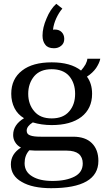

<svg xmlns="http://www.w3.org/2000/svg" viewBox="-20 -834 566 1007"><path d="M218 -599C227 -587 242 -581 263 -581C278 -581 290 -585 301 -594C312 -603 317 -615 317 -630C317 -645 312 -657 303 -666C294 -675 282 -679 268 -679C264 -679 261 -679 258 -678C260 -698 266 -718 275 -738C284 -757 294 -774 307 -789C307 -789 275 -814 275 -814C254 -795 237 -769 224 -737C210 -705 203 -675 203 -647C203 -627 208 -611 218 -599ZM462 -83C439 -106 406 -117 364 -117C364 -117 195 -117 195 -117C169 -117 150 -119 138 -124C126 -128 120 -136 120 -149C120 -164 131 -179 152 -192C182 -183 215 -178 251 -178C317 -178 369 -192 407 -221C444 -250 463 -290 463 -342C463 -378 454 -408 436 -432C456 -445 472 -460 484 -477C495 -494 503 -510 506 -526C506 -526 438 -526 438 -526C438 -519 435 -509 429 -497C422 -485 414 -474 405 -464C368 -493 317 -507 251 -507C185 -507 133 -493 96 -464C58 -435 39 -394 39 -342C39 -314 45 -289 56 -267C67 -245 84 -227 106 -214C68 -191 49 -162 49 -126C49 -113 52 -100 59 -89C66 -77 76 -67 90 -60C55 -38 37 -9 37 28C37 68 56 99 94 120C131 142 183 153 248 153C413 153 496 105 496 10C496 -29 485 -60 462 -83ZM160 -435C181 -459 211 -471 251 -471C291 -471 322 -459 343 -435C364 -410 374 -379 374 -342C374 -305 364 -274 343 -250C322 -225 291 -213 251 -213C211 -213 181 -225 160 -250C139 -274 128 -305 128 -342C128 -379 139 -410 160 -435ZM371 92C342 107 304 115 255 115C210 115 175 107 149 91C122 75 109 52 109 22C109 -5 117 -28 134 -46C147 -45 158 -44 165 -44C165 -44 330 -44 330 -44C358 -44 379 -38 393 -27C407 -15 414 2 414 23C414 54 400 77 371 92Z"/></svg>

Font: BUSH 25 TRIRONG 0515 A
Style: Regular
Weight: 400
Designer: Katatrad Team
Foundry: CadsonDemak